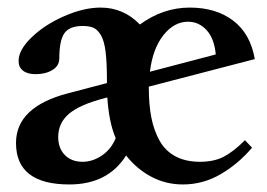

<svg xmlns="http://www.w3.org/2000/svg" viewBox="-20 -473 702 504"><path d="M162.1 11.2Q22 11.2 22 -97.7Q22 -192.4 158.2 -228L260.7 -254.9V-262.2Q260.7 -309.1 257.1 -337.9Q253.4 -366.7 244.6 -381.1Q235.8 -395.5 225.3 -400.1Q214.8 -404.8 197.3 -404.8Q162.6 -404.8 149.2 -386Q135.7 -367.2 135.7 -319.8Q135.7 -300.3 117.7 -289.3Q99.6 -278.3 73.7 -278.3Q52.2 -278.3 40.5 -287.4Q28.8 -296.4 28.8 -313Q28.8 -342.3 63.5 -375.5Q98.1 -408.7 149.2 -430.9Q200.2 -453.1 244.1 -453.1Q304.2 -453.1 347.2 -408.7Q408.2 -453.1 478 -453.1Q546.9 -453.1 592 -418.9Q637.2 -384.8 648.9 -317.9L370.6 -245.6V-243.2Q370.6 -198.2 377.4 -163.8Q384.3 -129.4 399.4 -102.8Q414.6 -76.2 441.2 -62.3Q467.8 -48.3 504.9 -48.3Q541.5 -48.3 567.1 -61.5Q592.8 -74.7 623 -105L641.6 -85.4Q606.4 -43.5 559.8 -16.1Q513.2 11.2 460 11.2Q415 11.2 376.7 -9.3Q338.4 -29.8 311 -64.9Q263.2 11.2 162.1 11.2ZM473.6 -416Q437 -416 408.9 -380.6Q380.9 -345.2 373.5 -284.7L546.4 -330.1Q542.5 -372.1 522.2 -394Q502 -416 473.6 -416ZM132.8 -113.3Q132.8 -84 150.1 -66.2Q167.5 -48.3 196.8 -48.3Q223.1 -48.3 247.6 -64.9Q272 -81.5 283.7 -110.4Q266.1 -150.9 261.7 -217.3L256.3 -215.8Q189.9 -198.7 161.4 -174.6Q132.8 -150.4 132.8 -113.3Z"/></svg>

Font: Elstob 10pt
Style: Bold
Weight: 700
Designer: Peter S. Baker
Version: Version 1.015